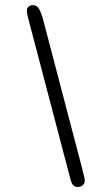

<svg xmlns="http://www.w3.org/2000/svg" viewBox="-64 -886 619 1067"><g transform="rotate(5 246.0 -352.5)"><path d="M43.9 0ZM420.9 18.6 136.3 -776.4Q114.8 -834 92.8 -841.8Q86 -844.7 75.5 -844.7Q65 -844.7 54.7 -836.2Q44.5 -827.6 44.5 -818.4Q44.5 -797.9 55.2 -770.5L369.1 105.5Q382.3 140.6 404.5 140.6Q426.8 140.6 437.3 129.6Q447.8 118.7 447.8 105.2Q447.8 91.8 420.9 18.6Z"/></g></svg>

Font: Stoke
Style: Regular
Weight: 400
Designer: Nicole Fally
Foundry: Nicole Fally
Version: Version 1.002